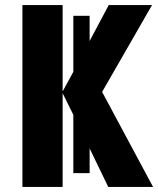

<svg xmlns="http://www.w3.org/2000/svg" viewBox="-20 -734 621 754"><path d="M332 -54H268V-283L226 -368V0H68V-714H226V-375L268 -452V-672H332V-573L407 -714H577L381 -373L581 0H405L332 -151Z"/></svg>

Font: Noto Sans Condensed ExtraBold
Style: Regular
Weight: 800
Width: 3
Designer: Monotype Design Team
Foundry: Monotype Imaging Inc.
Version: Version 2.013; ttfautohint (v1.8.4.7-5d5b)